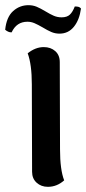

<svg xmlns="http://www.w3.org/2000/svg" viewBox="-47 -709 333 742"><path d="M201 -12Q173 13 138 13Q112 13 94.5 -3Q77 -19 77 -45L76 -383Q76 -460 60 -503Q90 -527 122 -527Q149 -527 166.5 -511.5Q184 -496 184 -469L185 -131Q185 -53 201 -12ZM183 -579Q166 -579 151 -585.5Q136 -592 118 -603Q99 -614 86 -619.5Q73 -625 59 -625Q17 -625 -2 -584H-4Q-15 -584 -27 -594Q-22 -643 3.5 -666Q29 -689 63 -689Q80 -689 94.5 -683Q109 -677 129 -665Q147 -654 161 -648Q175 -642 191 -642Q212 -642 223 -652.5Q234 -663 242 -684Q251 -684 256.5 -682.5Q262 -681 266 -676Q260 -632 238.5 -605.5Q217 -579 183 -579Z"/></svg>

Font: Arima Madurai
Style: Bold
Weight: 700
Designer: Joana Correia and Natanael Gama
Foundry: NDISCOVER
Version: Version 1.019